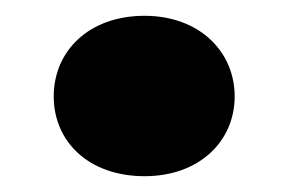

<svg xmlns="http://www.w3.org/2000/svg" viewBox="-20 -427 364 243"><path d="M277 -305C277 -362 232 -407 163 -407C92 -407 48 -362 48 -305C48 -248 92 -204 163 -204C232 -204 277 -248 277 -305Z"/></svg>

Font: SVN-Poppins ExtraBold
Style: Regular
Weight: 800
Designer: Ninad Kale (Devanagari), Jonny Pinhorn (Latin)
Foundry: Indian Type Foundry
Version: Version 3.002 2017; ttfautohint (v1.8.3)